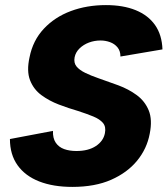

<svg xmlns="http://www.w3.org/2000/svg" viewBox="-20 -727 658 754"><path d="M188 -213Q187 -184 199 -166.5Q211 -149 232 -141.5Q253 -134 280 -134Q327 -134 356.5 -153.5Q386 -173 392 -204Q397 -229 384.5 -244Q372 -259 346.5 -269.5Q321 -280 287 -291Q249 -302 211 -316.5Q173 -331 142.5 -353.5Q112 -376 98 -412Q84 -448 96 -502Q109 -568 152 -614Q195 -660 258 -683.5Q321 -707 396 -707Q464 -707 513 -687Q562 -667 589 -628.5Q616 -590 618 -533L453 -505Q453 -527 441.5 -541Q430 -555 412 -561.5Q394 -568 375 -568Q351 -568 329.5 -560Q308 -552 292.5 -537Q277 -522 273 -502Q269 -480 280.5 -466Q292 -452 314.5 -441Q337 -430 366 -420Q404 -407 444.5 -392Q485 -377 517 -353.5Q549 -330 564 -293.5Q579 -257 568 -202Q557 -143 518.5 -96Q480 -49 416.5 -21Q353 7 264 7Q189 7 134 -14.5Q79 -36 49 -78Q19 -120 19 -181Z"/></svg>

Font: Albert Sans Black
Style: Italic
Weight: 900
Italic angle: -11.25°
Designer: Andreas Rasmussen
Foundry: a.Foundry
Version: Version 1.025